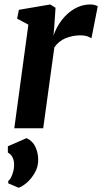

<svg xmlns="http://www.w3.org/2000/svg" viewBox="-20 -588 468 880"><path d="M45.5 0 110 -475 58.5 -502.5 66.5 -543 210.5 -567.5 234.5 -552.5 228.5 -462 225 -424Q233.5 -450 249.2 -475.8Q265 -501.5 287 -522.2Q309 -543 336 -555.2Q363 -567.5 394.5 -567.5Q406 -567.5 415 -564.8Q424 -562 428 -559L399 -412Q395 -416 381.8 -421Q368.5 -426 346.5 -426Q330 -426 312.8 -422.5Q295.5 -419 279.8 -412.5Q264 -406 251 -395.2Q238 -384.5 229 -370.5L178 0ZM65 272.5 17.5 252 18 241Q28.5 234 37 210Q45.5 186 44.5 162Q44 146 37 132.5Q30 119 16 111V82.5L102 45Q130 58.5 142.2 85Q154.5 111.5 155 142Q156 174 140.5 202Q125 230 103.5 248.8Q82 267.5 65 272.5Z"/></svg>

Font: Merriweather
Style: Bold Italic
Weight: 700
Italic angle: -7.8°
Version: Version 2.101